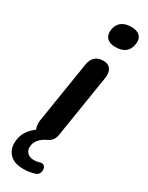

<svg xmlns="http://www.w3.org/2000/svg" viewBox="-258 -759 764 993"><g transform="rotate(30 124.0 -263.0)"><path d="M86 195Q32 195 5.5 168.5Q-21 142 -21 103Q-21 60 0 29.5Q21 -1 52 -21L46 -8Q39 -18 36.5 -32.5Q34 -47 36 -65L95 -435Q106 -497 167 -497Q196 -497 209.5 -478Q223 -459 218 -424L159 -54Q156 -33 146.5 -19Q137 -5 118 3Q90 16 74 36Q58 56 58 81Q58 102 72 115Q86 128 109 128Q117 128 125 127Q133 126 143 123Q159 118 167.5 125Q176 132 177.5 144.5Q179 157 173.5 168Q168 179 156 184Q141 189 122.5 192Q104 195 86 195ZM183 -589Q149 -589 132.5 -605.5Q116 -622 119 -652Q123 -686 145 -703.5Q167 -721 204 -721Q238 -721 255 -704.5Q272 -688 268 -658Q264 -624 242.5 -606.5Q221 -589 183 -589Z"/></g></svg>

Font: Nunito Variable Extra Light
Style: Italic
Weight: 200
Italic angle: -9°
Designer: Vernon Adams
Foundry: Vernon Adams
Version: Version 3.602